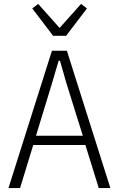

<svg xmlns="http://www.w3.org/2000/svg" viewBox="-20 -956 605 976"><path d="M482 0 414 -219H149L82 0H23L244 -698H320L541 0ZM317 -535 285 -647H278L245 -535L163 -266H401ZM250 -774 144 -913 174 -936 283 -814 392 -936 422 -913 316 -774Z"/></svg>

Font: IBM Plex Sans Cond Light
Style: Regular
Weight: 300
Width: 3
Designer: Mike Abbink, Paul van der Laan, Pieter van Rosmalen
Foundry: Bold Monday
Version: Version 1.3